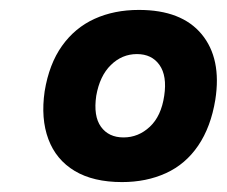

<svg xmlns="http://www.w3.org/2000/svg" viewBox="-20 -736 457 387"><path d="M226 -369Q168 -369 130.5 -391.5Q93 -414 77.5 -455.5Q62 -497 70 -552Q79 -607 105 -643.5Q131 -680 170.5 -698Q210 -716 260 -716Q346 -716 386.5 -667Q427 -618 414 -535Q405 -480 379.5 -442.5Q354 -405 314.5 -387Q275 -369 226 -369ZM229 -459Q259 -459 282 -480.5Q305 -502 311 -543Q317 -583 301.5 -605Q286 -627 256 -627Q226 -627 203.5 -605Q181 -583 174 -543Q168 -502 183.5 -480.5Q199 -459 229 -459Z"/></svg>

Font: Nunito Sans 6pt Black
Style: Italic
Weight: 900
Italic angle: -9°
Version: Version 3.101;gftools[0.9.27]